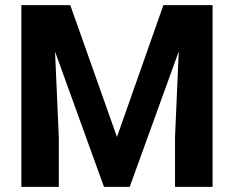

<svg xmlns="http://www.w3.org/2000/svg" viewBox="-20 -731 916 751"><path d="M254.9 -710.9 437.5 -195.3 619.1 -710.9H811.5V0H664.6V-194.3L679.2 -529.8L487.3 0H386.7L195.3 -529.3L210 -194.3V0H63.5V-710.9Z"/></svg>

Font: Robotiche
Style: Bold
Weight: 700
Designer: Google
Version: Version 2.001150; 2014